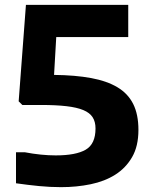

<svg xmlns="http://www.w3.org/2000/svg" viewBox="-20 -760 625 792"><path d="M232 12Q187 12 141 7.5Q95 3 46 -4V-132H82Q150 -119 210 -119Q293 -119 333.5 -142.5Q374 -166 374 -230Q374 -258 362 -276.5Q350 -295 323.5 -306Q297 -317 254 -322Q211 -327 148 -327H72L57 -342L87 -740H509V-607H212L203 -451Q291 -450 356 -438Q421 -426 464.5 -400Q508 -374 529.5 -331Q551 -288 551 -224Q551 -157 525 -112Q499 -67 455.5 -39.5Q412 -12 354 0Q296 12 232 12Z"/></svg>

Font: Encode Sans Normal
Style: Bold
Weight: 700
Designer: Pablo Impallari, Andres Torresi
Foundry: Pablo Impallari, Andres Torresi
Version: Version 1.000; ttfautohint (v1.00) -l 8 -r 50 -G 200 -x 14 -